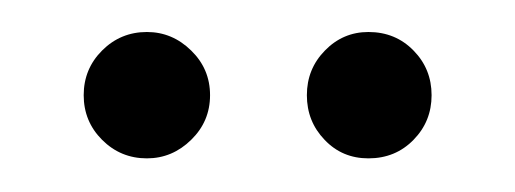

<svg xmlns="http://www.w3.org/2000/svg" viewBox="-20 -698 314 117"><path d="M69.5 -601.5Q85 -601.5 96.5 -612.8Q108 -624 108 -640Q108 -656 96.5 -667.2Q85 -678.5 69.5 -678.5Q53.5 -678.5 42.2 -667.2Q31 -656 31 -640Q31 -624 42.2 -612.8Q53.5 -601.5 69.5 -601.5ZM204.5 -601.5Q221 -601.5 232 -612.8Q243 -624 243 -640Q243 -656 232 -667.2Q221 -678.5 204.5 -678.5Q189 -678.5 178 -667.2Q167 -656 167 -640Q167 -624 177.8 -612.8Q188.5 -601.5 204.5 -601.5Z"/></svg>

Font: Anybody ExtraCondensed
Style: Bold
Weight: 700
Width: 2
Version: Version 1.113;gftools[0.9.25]